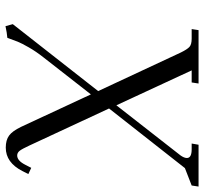

<svg xmlns="http://www.w3.org/2000/svg" viewBox="-42 -700 750 706"><g transform="rotate(90 333.0 -347.0)"><path d="M68.8 -19 314.9 -333 172.9 -637.2Q161.6 -660.2 152.6 -668.5Q143.6 -676.8 122.1 -676.8H86.9L90.8 -702.1H287.1L283.2 -676.8H238.8L367.2 -399.9L551.8 -636.2Q561 -649.4 561 -659.2Q561 -676.8 528.8 -676.8H507.8L512.2 -702.1H666L662.1 -676.8L598.1 -651.9L378.9 -373L515.1 -80.1Q527.3 -53.7 534.4 -44.4Q541.5 -35.2 551.8 -35.2Q570.8 -35.2 585.9 -64.9L597.2 -86.9L620.1 -76.2L608.9 -54.2Q577.6 6.8 522.9 6.8Q495.1 6.8 478.5 -5.4Q461.9 -17.6 446.8 -48.8L327.1 -306.2L190.9 -131.8Q169.4 -104.5 154.3 -78.1Q139.2 -51.8 133.3 -37.1Q127.4 -22.5 119.1 1Q101.1 2.4 76.2 7.8Z"/></g></svg>

Font: Dihjauti
Style: Italic
Weight: 400
Italic angle: -9°
Designer: T. Christopher White
Version: Version 3.0.0